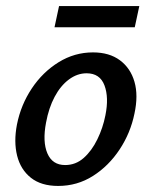

<svg xmlns="http://www.w3.org/2000/svg" viewBox="-20 -603 500 634"><path d="M172 11Q116 11 82 -16Q48 -43 36.5 -89Q25 -135 36 -192Q49 -257 85 -311Q121 -365 173.5 -397.5Q226 -430 287 -430Q341 -430 376 -404Q411 -378 424 -333Q437 -288 424 -228Q411 -164 375 -109.5Q339 -55 287 -22Q235 11 172 11ZM195 -58Q230 -58 256.5 -81.5Q283 -105 301.5 -143Q320 -181 328 -222Q340 -281 325 -321Q310 -361 266 -361Q235 -361 207.5 -340.5Q180 -320 160.5 -283.5Q141 -247 132 -198Q120 -135 136.5 -96.5Q153 -58 195 -58ZM160 -513 175 -583H440L425 -513Z"/></svg>

Font: Ysabeau Office SemiBold
Style: Italic
Weight: 600
Italic angle: -12°
Designer: Christian Thalmann (Catharsis Fonts)
Version: Version 2.001;gftools[0.9.30]; featfreeze: tnum,lnum,ss02